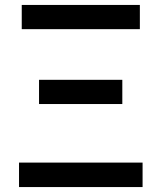

<svg xmlns="http://www.w3.org/2000/svg" viewBox="-20 -757 653 777"><path d="M57 0H557V-99H57ZM138 -336H475V-434H138ZM68 -639H546V-737H68Z"/></svg>

Font: Noto Sans TC Medium
Style: Regular
Weight: 500
Designer: Ryoko NISHIZUKA 西塚涼子 (kana, bopomofo & ideographs); Paul D. Hunt (Latin, Greek & Cyrillic); Sandoll Communications 산돌커뮤니
Foundry: Adobe
Version: Version 2.004;hotconv 1.0.118;makeotfexe 2.5.65603